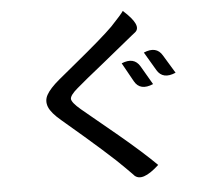

<svg xmlns="http://www.w3.org/2000/svg" viewBox="-57 -877 1114 984"><g transform="rotate(-5 500.0 -384.5)"><path d="M581 -546Q646 -573 676 -522L732 -426Q664 -397 635 -449L581 -546ZM699 -591Q765 -619 795 -568L852 -474Q785 -445 755 -496L699 -591ZM610 -813Q703 -730 663 -698L644 -683Q592 -640 488 -556Q384 -473 345 -439Q306 -406 306 -387Q307 -368 352 -330Q364 -320 428 -267Q492 -215 532 -181Q654 -79 722 -11Q632 72 593 30Q600 36 555 -9Q484 -82 247 -283Q198 -324 185 -356Q172 -389 189 -419Q206 -450 255 -491Q269 -503 341 -562Q491 -685 544 -738Q599 -796 610 -813Z"/></g></svg>

Font: Swei Half Moon CJK TC
Style: Medium
Weight: 500
Version: Version 2.125